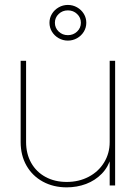

<svg xmlns="http://www.w3.org/2000/svg" viewBox="-20 -767 561 794"><path d="M65.4 -179.7V-515.6H87.9V-179.7Q87.9 -130.9 109.1 -93.3Q130.4 -55.7 168.5 -35.2Q206.5 -14.6 255.9 -14.6Q306.2 -14.6 346.7 -35.9Q387.2 -57.1 410.4 -95Q433.6 -132.8 433.6 -179.7V-515.6H456.1V0H433.6V-117.2H439.5Q428.2 -76.7 400.9 -48.6Q373.5 -20.5 335.9 -6.3Q298.3 7.8 255.9 7.8Q200.7 7.8 157.2 -15.9Q113.8 -39.6 89.6 -82Q65.4 -124.5 65.4 -179.7ZM184.6 -672.9Q184.6 -692.9 194.8 -709.7Q205.1 -726.6 222.7 -736.6Q240.2 -746.6 260.7 -746.6Q281.2 -746.6 298.8 -736.6Q316.4 -726.6 326.7 -709.7Q336.9 -692.9 336.9 -672.9Q336.9 -652.8 326.7 -636Q316.4 -619.1 298.8 -609.1Q281.2 -599.1 260.7 -599.1Q240.2 -599.1 222.7 -609.1Q205.1 -619.1 194.8 -636Q184.6 -652.8 184.6 -672.9ZM314.5 -672.9Q314.5 -694.3 298.8 -709.2Q283.2 -724.1 260.7 -724.1Q238.3 -724.1 222.7 -709.2Q207 -694.3 207 -672.9Q207 -651.4 222.7 -636.5Q238.3 -621.6 260.7 -621.6Q283.2 -621.6 298.8 -636.5Q314.5 -651.4 314.5 -672.9Z"/></svg>

Font: Intratopia Thin
Style: Regular
Weight: 100
Designer: Rasmus Andersson
Foundry: rsms
Version: Version 3.000;Glyphs 3.2.3 (3260)